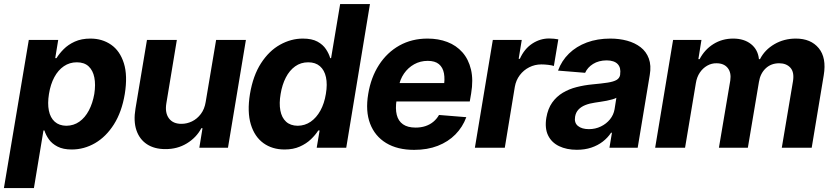

<svg xmlns="http://www.w3.org/2000/svg" viewBox="-55 -748 4219 972"><path d="M-35.2 204.1 90.8 -545.9H239.7L224.6 -453.6H231Q244.6 -476.1 267.3 -499Q290 -522 323.7 -537.4Q357.4 -552.7 402.8 -552.7Q462.4 -552.7 507.3 -521.7Q552.2 -490.7 572 -428.2Q591.8 -365.7 576.7 -272Q561.5 -181.2 521.7 -118.4Q481.9 -55.7 426.3 -23.4Q370.6 8.8 308.1 8.8Q264.6 8.8 236.3 -5.9Q208 -20.5 192.4 -42.7Q176.8 -64.9 169.9 -87.4H165L116.7 204.1ZM280.8 -111.3Q318.4 -111.8 346.9 -132.1Q375.5 -152.3 394.8 -188.7Q414.1 -225.1 422.4 -272.5Q429.7 -319.8 422.6 -355.7Q415.5 -391.6 393.6 -412.1Q371.6 -432.6 334 -432.6Q297.4 -432.6 268.3 -412.8Q239.3 -393.1 220 -357.2Q200.7 -321.3 192.9 -272.5Q185.1 -224.1 192.4 -188Q199.7 -151.9 222.2 -131.8Q244.6 -111.8 280.8 -111.3Z M986.3 -231.9 1039.1 -545.9H1189.9L1099.1 0H954.1L970.2 -99.1H964.4Q939.5 -51.8 891.1 -22.2Q842.8 7.3 781.7 6.8Q726.6 6.8 689 -17.8Q651.4 -42.5 635.7 -88.4Q620.1 -134.3 630.9 -198.2L689 -545.9H840.3L787.1 -224.6Q779.3 -176.8 800.3 -148.7Q821.3 -120.6 864.3 -121.1Q891.1 -121.1 917 -133.5Q942.9 -146 961.7 -170.9Q980.5 -195.8 986.3 -231.9Z M1385.7 8.8Q1323.2 8.8 1278.6 -23.4Q1233.9 -55.7 1214.8 -118.4Q1195.8 -181.2 1210.4 -272Q1226.1 -365.7 1266.6 -428.2Q1307.1 -490.7 1362.8 -521.7Q1418.5 -552.7 1478 -552.7Q1523.9 -552.7 1552 -537.4Q1580.1 -522 1595.2 -499Q1610.4 -476.1 1616.7 -453.6H1621.1L1667 -727.5H1817.9L1697.8 0H1548.3L1563 -87.4H1556.2Q1542 -64.9 1518.8 -42.7Q1495.6 -20.5 1462.6 -5.9Q1429.7 8.8 1385.7 8.8ZM1452.1 -111.3Q1488.8 -111.8 1517.8 -131.8Q1546.9 -151.9 1566.9 -188Q1586.9 -224.1 1594.7 -272.5Q1603 -321.3 1595.2 -357.2Q1587.4 -393.1 1564.7 -412.8Q1542 -432.6 1505.4 -432.6Q1467.8 -432.6 1439.2 -412.1Q1410.6 -391.6 1392.1 -355.7Q1373.5 -319.8 1365.7 -272.5Q1357.4 -225.1 1364.3 -188.7Q1371.1 -152.3 1393.1 -132.1Q1415 -111.8 1452.1 -111.3Z M2041.5 10.7Q1957 10.7 1899.9 -23.9Q1842.8 -58.6 1818.6 -122.1Q1794.4 -185.5 1809.1 -272.5Q1822.8 -356 1863.5 -419.2Q1904.3 -482.4 1967 -517.6Q2029.8 -552.7 2109.4 -552.7Q2164.6 -552.7 2209.7 -535.4Q2254.9 -518.1 2285.9 -483.2Q2316.9 -448.2 2329.3 -396.2Q2341.8 -344.2 2330.1 -274.4L2323.2 -234.4H1862.8L1877.9 -327.6H2265.6L2190.9 -304.2Q2198.2 -346.2 2192.6 -376.5Q2187 -406.7 2167 -423.3Q2147 -439.9 2110.4 -439.9Q2072.8 -439.9 2041.7 -422.6Q2010.7 -405.3 1990.2 -375.5Q1969.7 -345.7 1963.4 -307.6L1952.6 -241.7Q1945.8 -197.8 1953.6 -166.5Q1961.4 -135.3 1985.1 -118.7Q2008.8 -102.1 2049.3 -102.1Q2076.2 -102.1 2098.9 -109.6Q2121.6 -117.2 2138.9 -131.6Q2156.2 -146 2167.5 -166L2305.7 -154.8Q2287.1 -104.5 2250.5 -67.4Q2213.9 -30.3 2161.4 -9.8Q2108.9 10.7 2041.5 10.7Z M2349.1 0 2439.9 -545.9H2586.4L2570.8 -450.2H2576.7Q2599.6 -501 2639.4 -527.1Q2679.2 -553.2 2724.6 -553.2Q2736.3 -553.2 2748.8 -552Q2761.2 -550.8 2771.5 -548.8L2749 -414.1Q2738.8 -417.5 2720.5 -419.7Q2702.1 -421.9 2685.5 -421.9Q2652.8 -421.9 2624.3 -407.5Q2595.7 -393.1 2576.4 -367.4Q2557.1 -341.8 2551.3 -308.6L2500.5 0Z M2865.2 10.3Q2813.5 10.3 2775.4 -8.1Q2737.3 -26.4 2719.7 -62.5Q2702.1 -98.6 2710.9 -152.3Q2718.8 -198.2 2740.5 -228.8Q2762.2 -259.3 2793.9 -278.3Q2825.7 -297.4 2864.3 -307.1Q2902.8 -316.9 2943.8 -320.8Q2991.7 -325.2 3021.5 -329.8Q3051.3 -334.5 3066.4 -343.3Q3081.5 -352.1 3084.5 -369.1V-371.6Q3089.4 -405.3 3072 -423.6Q3054.7 -441.9 3016.1 -442.4Q2975.6 -441.9 2947.5 -424.3Q2919.4 -406.7 2907.2 -379.4L2770 -390.6Q2788.1 -440.4 2825.4 -476.8Q2862.8 -513.2 2916 -533Q2969.2 -552.7 3034.7 -552.7Q3080.1 -552.7 3119.6 -542Q3159.2 -531.2 3188 -509Q3216.8 -486.8 3229.7 -451.7Q3242.7 -416.5 3234.4 -368.2L3173.3 0H3030.3L3043 -76.2H3038.6Q3021.5 -50.3 2996.3 -31Q2971.2 -11.7 2938.5 -0.7Q2905.8 10.3 2865.2 10.3ZM2926.3 -94.2Q2959 -94.2 2986.8 -107.7Q3014.6 -121.1 3033 -143.8Q3051.3 -166.5 3056.2 -194.8L3065.4 -252.9Q3058.1 -248.5 3044.9 -244.9Q3031.7 -241.2 3016.1 -238Q3000.5 -234.9 2984.9 -232.7Q2969.2 -230.5 2957 -228.5Q2929.7 -224.6 2908.2 -216.1Q2886.7 -207.5 2873.3 -193.1Q2859.9 -178.7 2856.4 -157.2Q2851.1 -126.5 2870.8 -110.4Q2890.6 -94.2 2926.3 -94.2Z M3261.7 0 3352.5 -545.9H3496.1L3480.5 -448.7H3486.8Q3512.2 -497.1 3556.6 -524.9Q3601.1 -552.7 3656.7 -552.7Q3711.9 -552.7 3747.1 -524.7Q3782.2 -496.6 3787.1 -448.7H3792.5Q3816.9 -496.1 3865.5 -524.4Q3914.1 -552.7 3974.1 -552.7Q4049.8 -552.7 4089.8 -504.2Q4129.9 -455.6 4115.2 -367.2L4054.2 0H3902.8L3959.5 -336.9Q3966.8 -382.8 3946.3 -405.3Q3925.8 -427.7 3889.6 -427.7Q3848.6 -427.7 3821.3 -401.9Q3793.9 -376 3787.1 -333L3731 0H3584.5L3642.1 -340.8Q3647.9 -380.4 3628.9 -404.1Q3609.9 -427.7 3572.3 -427.7Q3547.4 -428.2 3525.1 -415.5Q3502.9 -402.8 3487.8 -380.4Q3472.7 -357.9 3467.8 -327.1L3413.1 0Z"/></svg>

Font: Inter Tight
Style: Bold Italic
Weight: 700
Italic angle: -9.39999°
Designer: Rasmus Andersson
Foundry: rsms
Version: Version 3.004